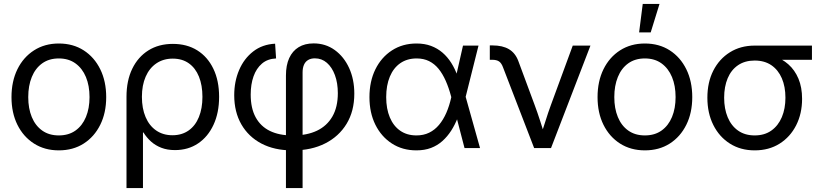

<svg xmlns="http://www.w3.org/2000/svg" viewBox="-20 -755 4184 979"><path d="M279.8 11.7Q208 11.7 153.6 -22.9Q99.1 -57.6 68.8 -118.7Q38.6 -179.7 38.6 -259.8Q38.6 -340.3 68.8 -401.9Q99.1 -463.4 153.6 -498.3Q208 -533.2 279.8 -533.2Q352.5 -533.2 406.7 -498.3Q460.9 -463.4 491.2 -401.9Q521.5 -340.3 521.5 -259.8Q521.5 -179.7 491.2 -118.7Q460.9 -57.6 406.7 -22.9Q352.5 11.7 279.8 11.7ZM279.8 -64.5Q330.1 -64.5 365 -89.4Q399.9 -114.3 418.2 -158.4Q436.5 -202.6 436.5 -259.8Q436.5 -317.9 418.2 -362.1Q399.9 -406.2 365 -431.6Q330.1 -457 279.8 -457Q230 -457 195.1 -431.9Q160.2 -406.7 142.1 -362.3Q124 -317.9 124 -259.8Q124 -202.1 142.1 -158.2Q160.2 -114.3 195.1 -89.4Q230 -64.5 279.8 -64.5Z M625 204.1V-261.7Q625 -343.8 654.3 -404.3Q683.6 -464.8 736.6 -498Q789.6 -531.2 861.3 -531.2Q933.1 -531.2 985.8 -498.3Q1038.6 -465.3 1067.9 -404.5Q1097.2 -343.8 1097.2 -261.2Q1097.2 -180.2 1068.8 -118.9Q1040.5 -57.6 990 -23.7Q939.5 10.3 872.1 10.3Q833 10.3 802.7 -1.5Q772.5 -13.2 750 -33.4Q727.5 -53.7 711.4 -79.6H709V204.1ZM859.4 -65.4Q907.2 -65.4 941.7 -89.6Q976.1 -113.8 994.1 -158Q1012.2 -202.1 1012.2 -261.2Q1012.2 -320.3 994.4 -364.3Q976.6 -408.2 942.9 -432.1Q909.2 -456.1 860.8 -456.1Q813 -456.1 777.3 -431.9Q741.7 -407.7 722.7 -364Q703.6 -320.3 703.6 -261.2Q703.6 -202.1 722.4 -158Q741.2 -113.8 776.4 -89.6Q811.5 -65.4 859.4 -65.4Z M1438 204.1V-369.6Q1438 -422.4 1454.6 -458.7Q1471.2 -495.1 1502.7 -514.4Q1534.2 -533.7 1579.1 -533.7Q1640.1 -533.7 1687 -499.8Q1733.9 -465.8 1760.3 -408Q1786.6 -350.1 1786.6 -277.3Q1786.6 -188.5 1747.3 -123.8Q1708 -59.1 1637.9 -23.7Q1567.9 11.7 1476.1 11.7H1468.8Q1379.4 11.7 1313.2 -22.9Q1247.1 -57.6 1210.7 -120.8Q1174.3 -184.1 1174.3 -269.5Q1174.3 -339.4 1199.2 -397.7Q1224.1 -456.1 1270.8 -492.4Q1317.4 -528.8 1382.8 -532.2L1387.7 -457Q1344.2 -455.1 1315.7 -430.7Q1287.1 -406.2 1272.7 -365.5Q1258.3 -324.7 1258.3 -272.9Q1258.3 -203.1 1283.7 -156.7Q1309.1 -110.4 1356.2 -87.4Q1403.3 -64.5 1468.8 -64.5H1476.1Q1545.4 -64.5 1596.2 -88.6Q1647 -112.8 1674.8 -160.9Q1702.6 -209 1702.6 -279.8Q1702.6 -332 1687.7 -372.1Q1672.9 -412.1 1646.7 -434.8Q1620.6 -457.5 1585.4 -457.5Q1565.4 -457.5 1551.3 -449.2Q1537.1 -440.9 1530 -424.8Q1522.9 -408.7 1522.9 -385.7V204.1Z M2103 11.7Q2032.2 11.7 1978.3 -23.2Q1924.3 -58.1 1894 -119.1Q1863.8 -180.2 1863.8 -259.8Q1863.8 -339.8 1894 -401.4Q1924.3 -462.9 1978.5 -498Q2032.7 -533.2 2104 -533.2Q2145 -533.2 2177.7 -521Q2210.4 -508.8 2236.1 -486.8Q2261.7 -464.8 2281 -434.3Q2300.3 -403.8 2313.5 -366.2H2343.8L2354 -262.7L2427.7 0H2348.6L2280.3 -262.7Q2268.6 -307.1 2252.7 -343Q2236.8 -378.9 2216.1 -404.3Q2195.3 -429.7 2167.7 -443.4Q2140.1 -457 2104.5 -457Q2056.2 -457 2021.2 -432.9Q1986.3 -408.7 1967.8 -364.3Q1949.2 -319.8 1949.2 -259.8Q1949.2 -200.2 1967.8 -156.2Q1986.3 -112.3 2020.8 -88.4Q2055.2 -64.5 2103.5 -64.5Q2139.6 -64.5 2168.2 -78.4Q2196.8 -92.3 2218.5 -118.2Q2240.2 -144 2255.9 -179.9Q2271.5 -215.8 2281.2 -259.8L2340.8 -522.5H2419.9L2354 -259.8L2343.8 -156.2H2314.5Q2300.3 -119.6 2280.8 -89.1Q2261.2 -58.6 2235.8 -35.9Q2210.4 -13.2 2177.7 -0.7Q2145 11.7 2103 11.7Z M2703.6 0 2544.9 -411.6Q2537.1 -433.1 2524.7 -441.7Q2512.2 -450.2 2489.3 -450.2H2477.5V-523.4H2491.7Q2542.5 -523.4 2575 -504.2Q2607.4 -484.9 2622.6 -444.8L2706.1 -219.7Q2721.2 -179.2 2733.9 -139.4Q2746.6 -99.6 2759.3 -60.1H2736.3Q2749.5 -99.6 2762 -139.6Q2774.4 -179.7 2789.1 -219.7L2900.4 -522.5H2990.7L2789.6 0Z M3268.1 11.7Q3196.3 11.7 3141.8 -22.9Q3087.4 -57.6 3057.1 -118.7Q3026.9 -179.7 3026.9 -259.8Q3026.9 -340.3 3057.1 -401.9Q3087.4 -463.4 3141.8 -498.3Q3196.3 -533.2 3268.1 -533.2Q3340.8 -533.2 3395 -498.3Q3449.2 -463.4 3479.5 -401.9Q3509.8 -340.3 3509.8 -259.8Q3509.8 -179.7 3479.5 -118.7Q3449.2 -57.6 3395 -22.9Q3340.8 11.7 3268.1 11.7ZM3268.1 -64.5Q3318.4 -64.5 3353.3 -89.4Q3388.2 -114.3 3406.5 -158.4Q3424.8 -202.6 3424.8 -259.8Q3424.8 -317.9 3406.5 -362.1Q3388.2 -406.2 3353.3 -431.6Q3318.4 -457 3268.1 -457Q3218.3 -457 3183.3 -431.9Q3148.4 -406.7 3130.4 -362.3Q3112.3 -317.9 3112.3 -259.8Q3112.3 -202.1 3130.4 -158.2Q3148.4 -114.3 3183.3 -89.4Q3218.3 -64.5 3268.1 -64.5ZM3238.8 -589.8 3257.3 -734.9H3342.8L3297.9 -589.8Z M3828.1 11.7Q3756.3 11.7 3701.9 -22.7Q3647.5 -57.1 3617.2 -117.7Q3586.9 -178.2 3586.9 -256.8Q3586.9 -335.4 3617.2 -395Q3647.5 -454.6 3701.9 -488.5Q3756.3 -522.5 3828.1 -522.5H4120.1V-450.2H3922.4L3828.1 -446.3Q3778.3 -446.3 3743.4 -422.6Q3708.5 -398.9 3690.4 -356Q3672.4 -313 3672.4 -256.8Q3672.4 -200.7 3690.4 -157.2Q3708.5 -113.8 3743.4 -89.1Q3778.3 -64.5 3828.1 -64.5Q3878.4 -64.5 3913.3 -89.4Q3948.2 -114.3 3966.6 -157.7Q3984.9 -201.2 3984.9 -256.8Q3984.9 -313 3966.6 -355.7Q3948.2 -398.4 3913.3 -422.4Q3878.4 -446.3 3828.1 -446.3V-485.4Q3878.9 -485.4 3922.9 -470.7Q3966.8 -456.1 3999.8 -427Q4032.7 -397.9 4051.3 -353.8Q4069.8 -309.6 4069.8 -251Q4069.8 -175.8 4039.6 -116.2Q4009.3 -56.6 3955.1 -22.5Q3900.9 11.7 3828.1 11.7Z"/></svg>

Font: Inter 28pt
Style: Regular
Weight: 400
Designer: Rasmus Andersson
Foundry: rsms
Version: Version 4.001;git-66647c0bb